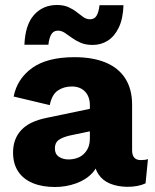

<svg xmlns="http://www.w3.org/2000/svg" viewBox="-20 -739 619 769"><path d="M339.9 -317.4Q339.9 -352 320.5 -372.3Q301 -392.6 267.7 -392.6Q235.4 -392.6 211.6 -376.4Q187.7 -360.2 179.3 -318L34.7 -352.4Q48.8 -423.9 109.1 -467Q169.3 -510 278.3 -510Q351 -510 402.8 -488.7Q454.5 -467.4 481.8 -424.7Q509.1 -381.9 509.1 -320V-137.1Q509.1 -97.8 543.8 -97.8Q562.5 -97.8 572.6 -101.8L563 -4.6Q533.1 9.3 489.6 9.3Q450.7 8.6 421 -3.5Q391.3 -15.6 374.3 -41.1Q357.4 -66.6 356.7 -105.5V-112.1L376 -119.2Q376.8 -75.8 351.1 -47.5Q325.4 -19.2 284.8 -4.6Q244.2 10 200.3 10Q148.8 10 110.9 -5.8Q73.1 -21.6 52.7 -52.3Q32.3 -83 32.3 -128.4Q32.3 -182.4 64.9 -217.7Q97.4 -253.1 167.4 -267.1L355.9 -306.4L355.3 -216.2L258.7 -196Q229.4 -188.9 214.6 -178.1Q199.8 -167.3 199.8 -144.2Q199.8 -122 215.9 -111.2Q232.1 -100.4 253.8 -100.4Q270.6 -100.4 286.5 -105.3Q302.3 -110.2 314 -120.8Q325.8 -131.4 332.9 -147Q339.9 -162.6 339.9 -185.4ZM474.6 -718.2Q472.8 -664.6 456 -629.2Q439.2 -593.8 412.1 -576.4Q385 -559 351.2 -559Q323.2 -559 303.1 -567.7Q283 -576.4 267.8 -587.6Q252.6 -598.8 239.4 -607.5Q226.2 -616.2 212 -616.2Q194.8 -616.2 185.9 -602.2Q177 -588.2 173.8 -559.8H77.8Q81 -640.2 116.6 -679.6Q152.2 -719 208.2 -719Q235.2 -719 254.4 -710.3Q273.6 -701.6 287.5 -690.4Q301.4 -679.2 313.8 -670.5Q326.2 -661.8 340.6 -661.8Q358.2 -661.8 366.8 -676.1Q375.4 -690.4 378.6 -718.2Z"/></svg>

Font: Work Sans
Style: Regular
Weight: 400
Designer: Wei Huang
Foundry: Wei Huang
Version: Version 2.006; ttfautohint (v1.8.1.43-b0c9)